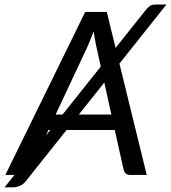

<svg xmlns="http://www.w3.org/2000/svg" viewBox="-56 -769 752 844"><path d="M469 -489.5 589 0H517Q504.5 0 497.5 -6.2Q490.5 -12.5 487.5 -22.5L448.5 -197.5H236.5L57 28Q45 42.5 30 48.5Q15 54.5 1.5 54.5H-36L7.5 0H-32.5L318.5 -716.5H413.5L452 -558.5L584 -724Q595 -737.5 603.2 -743.2Q611.5 -749 627.5 -749H675.5ZM188.5 -265.5H219L387 -476.5L368 -562Q365.5 -575.5 362 -593Q358.5 -610.5 355.5 -631Q348 -610.5 340.5 -592.8Q333 -575 327.5 -561.5ZM402.5 -406 290.5 -265.5H433.5ZM146 -173.5 165 -197.5H157Z"/></svg>

Font: Lato
Style: Italic
Weight: 400
Italic angle: -7°
Designer: Lukasz Dziedzic
Foundry: tyPoland Lukasz Dziedzic
Version: Version 2.007; 2014-02-27